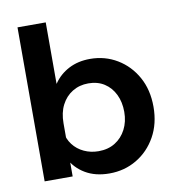

<svg xmlns="http://www.w3.org/2000/svg" viewBox="-82 -794 815 884"><g transform="rotate(-10 325.5 -352.0)"><path d="M189.4 0H58.4V-720H190.4V-346.7H158.6Q165.7 -396.3 192.3 -435.1Q218.8 -473.9 262.2 -496.5Q305.5 -519 361.6 -519Q431.1 -519 488.1 -484.8Q545 -450.6 578.3 -390.7Q611.6 -330.8 611.6 -251.5Q611.6 -172.4 577.9 -112.2Q544.2 -52 487 -18Q429.8 16 359.5 16Q293.7 16 246.9 -11.8Q200 -39.6 176 -87.1Q152.1 -134.6 154.8 -192.4L183.5 -209.9Q188.1 -175.8 208.3 -149.3Q228.5 -122.7 259.8 -108.2Q291.1 -93.6 327.7 -93.6Q372.3 -93.6 405 -113.9Q437.8 -134.2 456.4 -170.1Q475 -206.1 475 -251.5Q475 -297.5 457.7 -333.2Q440.4 -368.8 409 -389.1Q377.5 -409.4 334.3 -409.4Q292.5 -409.4 259.9 -389.4Q227.4 -369.5 208.9 -333.6Q190.4 -297.7 190.4 -248.1V-125.8L189.4 -118.7Z"/></g></svg>

Font: Wix Madefor Display
Style: Regular
Weight: 400
Designer: Dalton Maag Ltd
Foundry: Dalton Maag Ltd
Version: Version 3.100